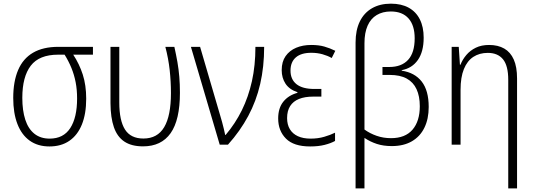

<svg xmlns="http://www.w3.org/2000/svg" viewBox="-20 -785 2901 1042"><path d="M447.8 -249.5Q447.8 -167 424.3 -109.1Q400.9 -51.3 356.4 -20.8Q312 9.8 248.5 9.8Q185.1 9.8 141.1 -21.7Q97.2 -53.2 74.5 -112.1Q51.8 -170.9 51.8 -253.4Q51.8 -342.8 78.4 -405Q105 -467.3 159.4 -499Q213.9 -530.8 296.4 -530.8H484.4V-488.3H377.4Q410.6 -438 429.2 -380.4Q447.8 -322.8 447.8 -249.5ZM101.1 -253.9Q101.1 -185.1 117.2 -135.5Q133.3 -85.9 166.5 -59.3Q199.7 -32.7 249.5 -32.7Q324.2 -32.7 361.3 -89.8Q398.4 -147 398.4 -250.5Q398.4 -297.9 390.6 -338.4Q382.8 -378.9 367.7 -416Q352.5 -453.1 330.6 -488.3H295.4Q192.9 -488.3 147 -428.5Q101.1 -368.7 101.1 -253.9Z M756.3 9.3Q693.8 9.3 655 -16.6Q616.2 -42.5 598.1 -94.7Q580.1 -147 579.6 -225.1V-530.8H627.4V-229Q627.4 -130.9 658.4 -82Q689.5 -33.2 758.3 -33.2Q834.5 -33.2 871.1 -95Q907.7 -156.7 907.7 -279.8Q907.7 -342.3 900.9 -404.8Q894 -467.3 877.4 -530.8H926.3Q936 -487.3 942.9 -448Q949.7 -408.7 953.1 -368.4Q956.5 -328.1 956.5 -281.7Q956.5 -133.8 906 -62.3Q855.5 9.3 756.3 9.3Z M1016.1 -530.8H1065.9L1176.3 -153.8Q1180.7 -140.6 1185.3 -122.6Q1189.9 -104.5 1194.6 -86.2Q1199.2 -67.9 1202.1 -52.7H1204.6Q1256.8 -114.3 1292.5 -186.5Q1328.1 -258.8 1347.2 -344.2Q1366.2 -429.7 1366.2 -530.8H1413.6Q1413.6 -422.4 1392.1 -329.3Q1370.6 -236.3 1327.1 -155.3Q1283.7 -74.2 1217.3 0H1172.4Z M1724.1 -302.2V-260.7H1679.7Q1634.3 -260.7 1602.8 -248Q1571.3 -235.4 1554.7 -209.5Q1538.1 -183.6 1538.1 -144Q1538.1 -108.9 1553 -84Q1567.9 -59.1 1596.4 -45.9Q1625 -32.7 1666 -32.7Q1705.6 -32.7 1739.3 -42.5Q1772.9 -52.2 1798.3 -64.9V-20Q1775.4 -7.3 1741.9 1.2Q1708.5 9.8 1663.1 9.8Q1574.2 9.8 1532 -32.7Q1489.7 -75.2 1489.7 -142.1Q1489.7 -198.7 1517.8 -233.4Q1545.9 -268.1 1594.2 -281.2V-284.7Q1550.3 -299.3 1529.5 -330.8Q1508.8 -362.3 1508.8 -404.3Q1508.8 -450.2 1530 -480.5Q1551.3 -510.7 1587.4 -525.9Q1623.5 -541 1668.9 -541Q1709.5 -541 1739.7 -532.5Q1770 -523.9 1799.8 -509.3L1780.3 -470.2Q1757.8 -482.9 1729.7 -490.7Q1701.7 -498.5 1669.4 -498.5Q1614.3 -498.5 1585.4 -473.4Q1556.6 -448.2 1556.6 -401.9Q1556.6 -354 1589.1 -328.1Q1621.6 -302.2 1686 -302.2Z M2101.6 -765.1Q2158.2 -765.1 2198 -743.2Q2237.8 -721.2 2258.5 -679.9Q2279.3 -638.7 2279.3 -580.6Q2279.3 -504.4 2247.8 -459.5Q2216.3 -414.6 2160.2 -404.3V-401.4Q2230.5 -391.1 2268.6 -342.5Q2306.6 -293.9 2306.6 -204.6Q2306.6 -139.6 2283.2 -91.8Q2259.8 -43.9 2215.1 -18.1Q2170.4 7.8 2106.4 7.8Q2061 7.8 2025.1 -3.9Q1989.3 -15.6 1958 -36.6V237.3H1909.7V-554.2Q1909.7 -621.1 1932.6 -668.2Q1955.6 -715.3 1998.8 -740.2Q2042 -765.1 2101.6 -765.1ZM2101.1 -722.7Q2056.6 -722.7 2024.4 -703.4Q1992.2 -684.1 1975.1 -645.8Q1958 -607.4 1958 -550.3V-82Q1987.8 -60.5 2024.2 -47.9Q2060.5 -35.2 2102.1 -35.2Q2179.2 -35.2 2218.8 -81.3Q2258.3 -127.4 2258.3 -208.5Q2258.3 -262.7 2240.7 -300.8Q2223.1 -338.9 2187.3 -358.6Q2151.4 -378.4 2094.2 -378.4H2055.7V-421.4H2092.3Q2159.2 -421.4 2194.8 -460.2Q2230.5 -499 2230.5 -577.1Q2230.5 -647.5 2197 -685.1Q2163.6 -722.7 2101.1 -722.7Z M2634.3 -541Q2682.6 -541 2716.6 -521.5Q2750.5 -502 2768.3 -461.9Q2786.1 -421.9 2786.1 -358.9V237.3H2738.3V-351.6Q2738.3 -428.2 2710 -463.1Q2681.6 -498 2627.4 -498Q2582 -498 2548.8 -476.3Q2515.6 -454.6 2497.6 -410.2Q2479.5 -365.7 2479.5 -297.4V0H2431.2V-530.8H2469.7L2476.1 -433.6H2479Q2490.2 -462.4 2511 -486.8Q2531.7 -511.2 2562.3 -526.1Q2592.8 -541 2634.3 -541Z"/></svg>

Font: Open Sans SemiCondensed Light
Style: Regular
Weight: 300
Width: 4
Designer: Monotype Design Team
Foundry: Monotype Imaging Inc.
Version: Version 3.000